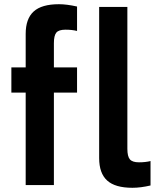

<svg xmlns="http://www.w3.org/2000/svg" viewBox="-20 -879 760 912"><path d="M34 0ZM236 -674V-559H346V-439H236V0H102V-439H34V-559H102V-718Q102 -790 140 -824.5Q178 -859 260 -859Q297 -859 346 -848V-732Q322 -738 291 -738Q259 -738 247.5 -724Q236 -710 236 -674ZM451 -128V-846H585V-172Q585 -136 597 -122Q609 -108 640 -108Q671 -108 695 -114V2Q648 13 609 13Q527 13 489 -21.5Q451 -56 451 -128Z"/></svg>

Font: Biryani
Style: Bold
Weight: 700
Designer: Dan Reynolds and Mathieu Reguer
Foundry: Dan Reynolds and Mathieu Reguer
Version: Version 1.004; ttfautohint (v1.1) -l 5 -r 5 -G 72 -x 0 -D la